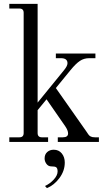

<svg xmlns="http://www.w3.org/2000/svg" viewBox="-20 -732 560 990"><path d="M210 85Q210 64 223.5 52Q237 40 257 40Q283 40 298.5 59Q314 78 314 106Q314 149 286.5 186Q259 223 222 238L212 227Q238 215 257.5 193.5Q277 172 277 152Q277 135 269 130Q263 126 245 126Q229 126 219.5 113Q210 100 210 85ZM28 0V-24H80Q102 -24 102 -46V-666Q102 -688 80 -688H28V-712H174V-203L310 -370Q328 -392 328 -406Q328 -432 294 -432H268V-456H472V-432H440Q413 -432 392 -418Q371 -404 344 -371L268 -278L424 -56Q431 -46 435.5 -39Q440 -32 448 -28Q456 -24 470 -24H490V0H278V-24H304Q331 -24 331 -44Q331 -59 317 -80L220 -220L174 -164V-46Q174 -24 196 -24H228V0Z"/></svg>

Font: Old Standard TT
Style: Regular
Weight: 400
Designer: Alexey Kryukov <alexios@thessalonica.org.ru>
Version: Version 1.0